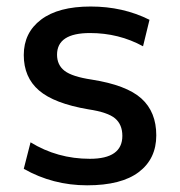

<svg xmlns="http://www.w3.org/2000/svg" viewBox="-20 -550 544 580"><path d="M51.8 -40 72.3 -120.1Q153.3 -70.3 251.5 -70.3Q349.6 -70.3 349.6 -139.6Q349.6 -173.8 327.6 -192.4Q305.7 -210.9 247.1 -219.7Q143.6 -237.3 97.7 -276.9Q51.8 -316.4 51.8 -383.8Q51.8 -451.2 104 -490.7Q156.2 -530.3 253.9 -530.3Q351.6 -530.3 431.6 -490.2L412.1 -410.2Q338.9 -450.2 252 -450.2Q152.3 -450.2 152.3 -384.8Q152.3 -353.5 175.3 -335.9Q198.2 -318.4 256.8 -309.6Q362.3 -293 407.2 -252.4Q452.1 -211.9 452.1 -141.1Q452.1 -70.3 399.4 -30.3Q346.7 9.8 243.2 9.8Q139.6 9.8 51.8 -40Z"/></svg>

Font: GenEi M Gothic v2 Medium
Style: Regular
Weight: 500
Version: Version 2.0